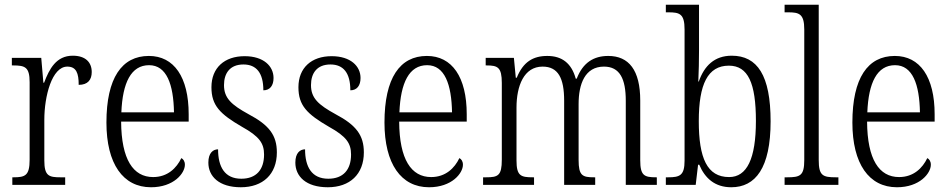

<svg xmlns="http://www.w3.org/2000/svg" viewBox="-20 -780 4006 810"><path d="M32 0H255V-32H235C186 -32 167 -38 167 -103V-275C167 -374 199 -499 264 -499C302 -499 312 -471 312 -422C351 -422 367 -444 367 -476C367 -517 341 -545 287 -545C217 -545 188 -489 166 -431H163L154 -536H30V-504H35C86 -504 105 -497 105 -433V-106C105 -39 86 -32 37 -32H32Z M617 10C713 10 760 -49 760 -85C760 -100 753 -109 745 -113C725 -71 687 -33 626 -33C542 -33 492 -107 491 -267H776V-298C776 -455 714 -544 608 -544C494 -544 429 -451 429 -263C429 -89 499 10 617 10ZM714 -306H492C497 -431 533 -505 609 -505C683 -505 712 -424 714 -306Z M996 10C1089 10 1148 -45 1148 -137C1148 -209 1116 -252 1029 -298C956 -338 925 -366 925 -421C925 -471 950 -508 1007 -508C1062 -508 1091 -472 1091 -399C1119 -399 1134 -419 1134 -451C1134 -501 1092 -543 1012 -543C927 -543 872 -494 872 -412C872 -335 908 -299 1001 -245C1075 -204 1094 -175 1094 -128C1094 -64 1061 -26 998 -26C928 -26 900 -76 900 -150C879 -150 859 -135 859 -94C859 -36 904 10 996 10Z M1363 10C1456 10 1515 -45 1515 -137C1515 -209 1483 -252 1396 -298C1323 -338 1292 -366 1292 -421C1292 -471 1317 -508 1374 -508C1429 -508 1458 -472 1458 -399C1486 -399 1501 -419 1501 -451C1501 -501 1459 -543 1379 -543C1294 -543 1239 -494 1239 -412C1239 -335 1275 -299 1368 -245C1442 -204 1461 -175 1461 -128C1461 -64 1428 -26 1365 -26C1295 -26 1267 -76 1267 -150C1246 -150 1226 -135 1226 -94C1226 -36 1271 10 1363 10Z M1790 10C1886 10 1933 -49 1933 -85C1933 -100 1926 -109 1918 -113C1898 -71 1860 -33 1799 -33C1715 -33 1665 -107 1664 -267H1949V-298C1949 -455 1887 -544 1781 -544C1667 -544 1602 -451 1602 -263C1602 -89 1672 10 1790 10ZM1887 -306H1665C1670 -431 1706 -505 1782 -505C1856 -505 1885 -424 1887 -306Z M2018 0H2233V-32H2228C2177 -32 2159 -38 2159 -103V-326C2159 -417 2190 -499 2269 -499C2335 -499 2360 -450 2360 -355V0H2491V-32H2486C2437 -32 2421 -39 2421 -105V-341C2421 -426 2448 -499 2528 -499C2595 -499 2620 -447 2620 -355V0H2751V-32H2748C2698 -32 2681 -39 2681 -104V-356C2681 -484 2633 -544 2546 -544C2485 -544 2439 -516 2413 -448H2409C2391 -514 2350 -544 2289 -544C2229 -544 2187 -519 2160 -452H2156L2148 -536H2029V-504H2033C2080 -504 2097 -496 2097 -430V-106C2097 -39 2081 -32 2031 -32H2018Z M3065 10C3167 10 3231 -71 3231 -268C3231 -462 3175 -545 3067 -545C2994 -545 2951 -502 2928 -436H2926C2928 -471 2929 -533 2929 -569V-760H2789V-728H2800C2847 -728 2868 -722 2868 -656V-102C2868 -40 2848 -32 2799 -32H2789V0H2915L2925 -85H2930C2954 -28 2996 10 3065 10ZM3056 -33C2963 -33 2928 -113 2928 -269C2928 -425 2966 -503 3055 -503C3136 -503 3169 -429 3169 -270C3169 -110 3131 -33 3056 -33Z M3290 0H3517V-32H3506C3451 -32 3434 -39 3434 -105V-760H3290V-728H3305C3351 -728 3373 -722 3373 -656V-105C3373 -39 3356 -32 3301 -32H3290Z M3764 10C3860 10 3907 -49 3907 -85C3907 -100 3900 -109 3892 -113C3872 -71 3834 -33 3773 -33C3689 -33 3639 -107 3638 -267H3923V-298C3923 -455 3861 -544 3755 -544C3641 -544 3576 -451 3576 -263C3576 -89 3646 10 3764 10ZM3861 -306H3639C3644 -431 3680 -505 3756 -505C3830 -505 3859 -424 3861 -306Z"/></svg>

Font: Noto Serif Myanmar Condensed Light
Style: Regular
Weight: 300
Width: 3
Designer: Ben Mitchell and the Monotype Design Team
Foundry: Monotype Imaging Inc.
Version: Version 2.106